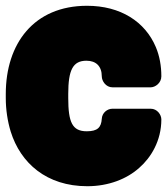

<svg xmlns="http://www.w3.org/2000/svg" viewBox="-26 -596 578 664"><path d="M-6 -271V-257C-6 -217 0 -177 11 -141C45 -32 135 48 276 48C349 48 413 23 456 -16C496 -51 532 -109 532 -183C532 -199 518 -220 495 -220H363C345 -220 327 -206 326 -185C324 -155 311 -142 274 -142C224 -142 210 -173 210 -257V-271C210 -354 226 -386 273 -386C306 -386 326 -367 326 -332C326 -316 340 -294 363 -294H495C511 -294 532 -309 532 -332C532 -368 526 -402 513 -433C476 -521 391 -576 275 -576C91 -576 -6 -445 -6 -271Z"/></svg>

Font: Asimov Print
Style: E
Weight: 500
Designer: Google
Version: Version 2.000980; 2014